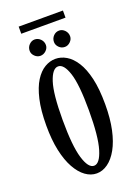

<svg xmlns="http://www.w3.org/2000/svg" viewBox="-140 -778 613 850"><g transform="rotate(-20 166.0 -353.5)"><path d="M164.5 11Q137 11 112 -7Q87 -25 67.5 -60Q48 -95 37 -146Q26 -197 26 -263.5Q26 -336 37.8 -386.5Q49.5 -437 69.2 -468.2Q89 -499.5 113.8 -514Q138.5 -528.5 164.5 -528.5Q190.5 -528.5 215.2 -514Q240 -499.5 260 -468.2Q280 -437 291.8 -386.5Q303.5 -336 303.5 -263.5Q303.5 -197 292.5 -146Q281.5 -95 262 -60Q242.5 -25 217.2 -7Q192 11 164.5 11ZM164.5 -25Q191.5 -25 209 -82.8Q226.5 -140.5 226.5 -263.5Q226.5 -385.5 209 -439.2Q191.5 -493 164.5 -493Q137.5 -493 120 -439.2Q102.5 -385.5 102.5 -263.5Q102.5 -140.5 120 -82.8Q137.5 -25 164.5 -25ZM223 -563.5Q207 -563.5 195.8 -574.8Q184.5 -586 184.5 -600.5Q184.5 -617 195.8 -628.8Q207 -640.5 223 -640.5Q237.5 -640.5 249 -628.8Q260.5 -617 260.5 -600.5Q260.5 -586 249 -574.8Q237.5 -563.5 223 -563.5ZM107.5 -563.5Q93 -563.5 81.5 -574.8Q70 -586 70 -600.5Q70 -617 81.5 -628.8Q93 -640.5 107.5 -640.5Q123 -640.5 134.8 -628.8Q146.5 -617 146.5 -600.5Q146.5 -586 134.8 -574.8Q123 -563.5 107.5 -563.5ZM61 -684.5V-718H269.5V-684.5Z"/></g></svg>

Font: Imbue Thin 10pt
Style: Regular
Weight: 400
Version: Version 1.102